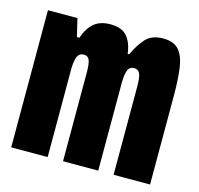

<svg xmlns="http://www.w3.org/2000/svg" viewBox="-87 -656 774 748"><g transform="rotate(15 300.0 -281.5)"><path d="M20 0V-553H139L156 -481H166Q180 -522 204.5 -542.5Q229 -563 270 -563Q317 -563 338 -537.5Q359 -512 364 -469H370Q390 -512 414 -537.5Q438 -563 483 -563Q527 -563 547.5 -538Q568 -513 574 -467Q580 -421 580 -358V0H433V-355Q433 -393 426.5 -407.5Q420 -422 404 -422Q383 -422 377 -402.5Q371 -383 371 -354V0H229V-355Q229 -393 223 -407.5Q217 -422 201 -422Q180 -422 173.5 -402.5Q167 -383 167 -355V0Z"/></g></svg>

Font: Noto Sans Mono Black
Style: Regular
Weight: 900
Designer: Monotype Design Team
Foundry: Monotype Imaging Inc.
Version: Version 2.014